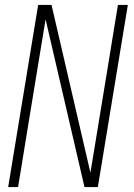

<svg xmlns="http://www.w3.org/2000/svg" viewBox="-20 -755 540 775"><path d="M13 0 134 -735H188L345 -58Q361 -154 376.5 -249.5Q392 -345 408 -441L456 -735H496L375 0H321L164 -677Q148 -581 132.5 -485.5Q117 -390 101 -294L53 0Z"/></svg>

Font: Iosevka Term Curly Extralight
Style: Italic
Weight: 200
Italic angle: -9°
Designer: Belleve Invis
Foundry: Belleve Invis
Version: Version 32.3.0